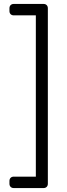

<svg xmlns="http://www.w3.org/2000/svg" viewBox="-20 -796 341 975"><path d="M50 159Q40 159 34 153Q28 147 28 137V123Q28 113 34 107Q40 101 50 101H162V-718H50Q40 -718 34 -724Q28 -730 28 -740V-754Q28 -764 34 -770Q40 -776 50 -776H201Q211 -776 217 -770Q223 -764 223 -754V137Q223 147 217 153Q211 159 201 159Z"/></svg>

Font: Rubik Light Light
Style: Regular
Weight: 300
Version: Version 2.101